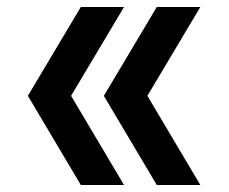

<svg xmlns="http://www.w3.org/2000/svg" viewBox="-20 -531 656 551"><path d="M212 0 60 -256 212 -511H336L184 -256L336 0ZM430 0 278 -256 430 -511H555L403 -256L555 0Z"/></svg>

Font: Overpass Mono
Style: Bold
Weight: 700
Monospace: yes
Designer: Delve Withrington, Dave Bailey
Foundry: Delve Fonts LLC
Version: Version 4.000